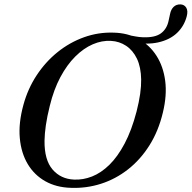

<svg xmlns="http://www.w3.org/2000/svg" viewBox="-20 -865 895 897"><path d="M852.5 -789Q840.5 -743 807.2 -711.2Q774 -679.5 720.2 -667.2Q666.5 -655 593.5 -667.5L574 -702Q595.5 -698 613 -694.8Q630.5 -691.5 646.5 -691Q703.5 -688.5 731.5 -709Q759.5 -729.5 767.5 -767.5L774.5 -799.5Q778.5 -820.5 791 -832.8Q803.5 -845 823.5 -844.5Q841.5 -843.5 850.2 -829Q859 -814.5 852.5 -789ZM511 -712.5Q577.5 -711 628.5 -682.5Q679.5 -654 711.2 -604.2Q743 -554.5 751.8 -487.2Q760.5 -420 741 -339.5Q720.5 -253 678.2 -186Q636 -119 578.2 -73.8Q520.5 -28.5 452 -6.5Q383.5 15.5 310 12.5Q243 10.5 191.8 -18.2Q140.5 -47 109.8 -98.2Q79 -149.5 72.5 -219.8Q66 -290 89.5 -375.5Q110 -450.5 151.2 -513.2Q192.5 -576 249 -621.5Q305.5 -667 372.5 -691Q439.5 -715 511 -712.5ZM326 -26Q368 -24 410 -40.5Q452 -57 490.8 -94.8Q529.5 -132.5 562.2 -194.2Q595 -256 618 -344Q629.5 -389 634.8 -426.2Q640 -463.5 639.5 -494Q638.5 -551.5 619.8 -590.8Q601 -630 569.2 -651Q537.5 -672 498.5 -674Q456 -676.5 413.2 -658Q370.5 -639.5 331.8 -601Q293 -562.5 262 -504.5Q231 -446.5 212.5 -370Q200 -320 194.2 -279.8Q188.5 -239.5 188 -207.5Q187 -118 225.5 -73.2Q264 -28.5 326 -26Z"/></svg>

Font: Fraunces
Style: Italic
Weight: 400
Italic angle: -16°
Version: Version 1.000;[b76b70a41]